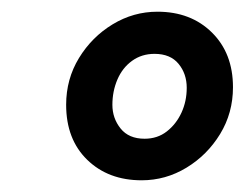

<svg xmlns="http://www.w3.org/2000/svg" viewBox="-20 -706 418 328"><path d="M222 -398Q165 -398 129 -433Q93 -468 93 -527Q93 -571 115 -607Q137 -643 172.5 -664.5Q208 -686 249 -686Q306 -686 342 -650.5Q378 -615 378 -557Q378 -513 356 -477Q334 -441 298.5 -419.5Q263 -398 222 -398ZM227 -469Q249 -469 265 -481.5Q281 -494 290 -513.5Q299 -533 299 -556Q299 -580 285 -597Q271 -614 244 -614Q222 -614 205.5 -602Q189 -590 180.5 -570Q172 -550 172 -527Q172 -504 186 -486.5Q200 -469 227 -469Z"/></svg>

Font: Source Sans 3 ExtraBold
Style: Italic
Weight: 800
Italic angle: -11°
Version: Version 3.052;hotconv 1.1.0;makeotfexe 2.6.0